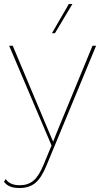

<svg xmlns="http://www.w3.org/2000/svg" viewBox="-24 -730 525 965"><path d="M322 -710H340L252 -563H237ZM459 -500 210 101Q184 165 153 190Q122 215 74 215Q17 215 -4 183L5 170Q25 201 75 201Q116 201 143.5 178.5Q171 156 195 98L235 1L22 -500H40L225 -60L243 -18L260 -61L441 -500Z"/></svg>

Font: Elaine Sans Thin
Style: Regular
Weight: 250
Designer: Wei Huang
Foundry: Wei Huang
Version: Version 2.001;December 24, 2019;FontCreator 12.0.0.2547 64-b